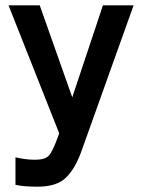

<svg xmlns="http://www.w3.org/2000/svg" viewBox="-20 -501 540 720"><path d="M121 199Q97 199 76 197.5Q55 196 38 192V89Q55 93 73.5 95.5Q92 98 109 98Q136 98 149.5 92Q163 86 171 72Q179 58 189 34L202 -1L12 -481H129L251 -136L366 -481H481L285 67Q261 133 226.5 166Q192 199 121 199Z"/></svg>

Font: Zen Kaku Gothic Antique
Style: Bold
Weight: 700
Designer: Yoshimichi Ohira
Foundry: Positype
Version: Version 1.001